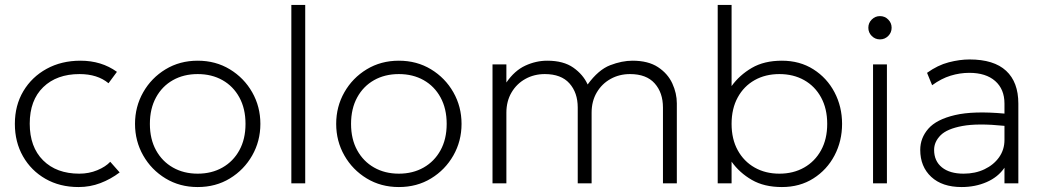

<svg xmlns="http://www.w3.org/2000/svg" viewBox="-20 -740 4209 775"><path d="M297 15Q221.5 15 163.5 -18.2Q105.5 -51.5 72.8 -109Q40 -166.5 40 -240Q40 -314.5 74.2 -372Q108.5 -429.5 168.2 -462.2Q228 -495 305 -495Q389.5 -495 452 -450L418 -404Q373.5 -441 301 -441Q209 -441 154.5 -388.2Q100 -335.5 100 -241Q100 -146.5 154 -92.8Q208 -39 300 -39Q339 -39 372.8 -53Q406.5 -67 425 -87L463 -44Q426.5 -16.5 385 -0.8Q343.5 15 297 15Z M778 15Q705.5 15 648.2 -19.8Q591 -54.5 558 -112.5Q525 -170.5 525 -240Q525 -309.5 558 -367.5Q591 -425.5 648.2 -460.2Q705.5 -495 778 -495Q850.5 -495 907.8 -460.2Q965 -425.5 998 -367.5Q1031 -309.5 1031 -240Q1031 -170.5 998 -112.5Q965 -54.5 908 -19.8Q851 15 778 15ZM778 -39Q834.5 -39 878 -63.8Q921.5 -88.5 946.2 -133.5Q971 -178.5 971 -240Q971 -301.5 946.2 -346.8Q921.5 -392 878 -416.5Q834.5 -441 778 -441Q721.5 -441 678 -416.5Q634.5 -392 609.8 -346.8Q585 -301.5 585 -240Q585 -178.5 609.8 -133.5Q634.5 -88.5 678 -63.8Q721.5 -39 778 -39Z M1156 0V-720H1212V0Z M1590 15Q1517.5 15 1460.2 -19.8Q1403 -54.5 1370 -112.5Q1337 -170.5 1337 -240Q1337 -309.5 1370 -367.5Q1403 -425.5 1460.2 -460.2Q1517.5 -495 1590 -495Q1662.5 -495 1719.8 -460.2Q1777 -425.5 1810 -367.5Q1843 -309.5 1843 -240Q1843 -170.5 1810 -112.5Q1777 -54.5 1720 -19.8Q1663 15 1590 15ZM1590 -39Q1646.5 -39 1690 -63.8Q1733.5 -88.5 1758.2 -133.5Q1783 -178.5 1783 -240Q1783 -301.5 1758.2 -346.8Q1733.5 -392 1690 -416.5Q1646.5 -441 1590 -441Q1533.5 -441 1490 -416.5Q1446.5 -392 1421.8 -346.8Q1397 -301.5 1397 -240Q1397 -178.5 1421.8 -133.5Q1446.5 -88.5 1490 -63.8Q1533.5 -39 1590 -39Z M1968 0V-480H2024V-407Q2057 -455 2100.2 -475Q2143.5 -495 2189 -495Q2254.5 -495 2294.2 -467Q2334 -439 2352 -399Q2395.5 -458.5 2443 -476.8Q2490.5 -495 2533 -495Q2596.5 -495 2636 -469Q2675.5 -443 2693.8 -403.2Q2712 -363.5 2712 -323V0H2656V-306Q2656 -366 2622.5 -403.5Q2589 -441 2523 -441Q2480 -441 2444.8 -421.5Q2409.5 -402 2388.8 -366.8Q2368 -331.5 2368 -285V0H2312V-306Q2312 -366 2278.5 -403.5Q2245 -441 2179 -441Q2136 -441 2100.8 -421.5Q2065.5 -402 2044.8 -366.8Q2024 -331.5 2024 -285V0Z M3136 15Q3064.5 15 3014.8 -13.8Q2965 -42.5 2933 -87.5V0H2877V-720H2933V-392.5Q2965 -437 3014.8 -466Q3064.5 -495 3136 -495Q3208.5 -495 3263.2 -460.2Q3318 -425.5 3348.5 -367.5Q3379 -309.5 3379 -240Q3379 -170.5 3348.5 -112.5Q3318 -54.5 3263.2 -19.8Q3208.5 15 3136 15ZM3126 -39Q3182.5 -39 3226 -63.8Q3269.5 -88.5 3294.2 -133.5Q3319 -178.5 3319 -240Q3319 -301.5 3294.2 -346.8Q3269.5 -392 3226 -416.5Q3182.5 -441 3126 -441Q3069.5 -441 3026 -416.5Q2982.5 -392 2957.8 -346.8Q2933 -301.5 2933 -240Q2933 -178.5 2957.8 -133.5Q2982.5 -88.5 3026 -63.8Q3069.5 -39 3126 -39Z M3504 0V-480H3560V0ZM3532 -581Q3512.5 -581 3498.8 -594.8Q3485 -608.5 3485 -628Q3485 -647.5 3498.8 -661.2Q3512.5 -675 3532 -675Q3551.5 -675 3565.2 -661.2Q3579 -647.5 3579 -628Q3579 -608.5 3565.2 -594.8Q3551.5 -581 3532 -581Z M3861.5 15Q3783 15 3738.8 -26.2Q3694.5 -67.5 3694.5 -135Q3694.5 -183 3727.2 -220.5Q3760 -258 3834.8 -275.5Q3909.5 -293 4034.5 -281.5V-322Q4034.5 -380 3997 -413Q3959.5 -446 3892.5 -446Q3854.5 -446 3817 -434.5Q3779.5 -423 3742.5 -396L3722 -446Q3765 -477 3809.5 -488.5Q3854 -500 3893.5 -500Q3992 -500 4041.2 -454.2Q4090.5 -408.5 4090.5 -322V0H4034.5V-63Q4008.5 -25 3962.5 -5Q3916.5 15 3861.5 15ZM3750.5 -135Q3750.5 -90 3782 -64.5Q3813.5 -39 3869.5 -39Q3916.5 -39 3953.8 -56.8Q3991 -74.5 4012.8 -105.2Q4034.5 -136 4034.5 -175V-232Q3927 -243 3864.8 -231.5Q3802.5 -220 3776.5 -193.8Q3750.5 -167.5 3750.5 -135Z"/></svg>

Font: Geologica Thin
Style: Regular
Weight: 100
Designer: Sindre Bremnes, Frode Helland
Foundry: Monokrom Skriftforlag AS
Version: Version 1.010; ttfautohint (v1.8.4.7-5d5b);gftools[0.9.28]